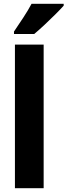

<svg xmlns="http://www.w3.org/2000/svg" viewBox="-20 -996 357 1016"><path d="M211 0H59V-760H211ZM317 -966Q301 -948 273.5 -920.5Q246 -893 216 -865Q186 -837 161 -816H54V-829Q79 -866 104 -904Q129 -942 147 -976H317Z"/></svg>

Font: Noto Sans Ethiopic Condensed ExtraBold
Style: Regular
Weight: 800
Width: 3
Designer: Monotype Design Team
Foundry: Monotype Imaging Inc.
Version: Version 2.102; ttfautohint (v1.8.4.7-5d5b)